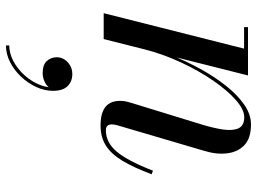

<svg xmlns="http://www.w3.org/2000/svg" viewBox="-124 -386 821 612"><g transform="rotate(90 286.0 -79.5)"><path d="M379.5 10Q340.5 10 320.8 -5.2Q301 -20.5 301 -52.5Q301 -63 303.2 -72.5Q305.5 -82 307.5 -88.5L375 -308Q387 -346.5 392 -378.2Q397 -410 388.8 -429Q380.5 -448 353 -448Q328.5 -448 297.8 -420.8Q267 -393.5 235.8 -348Q204.5 -302.5 178.5 -246.5Q152.5 -190.5 137.5 -133H128.5Q138.5 -172.5 156.8 -218.2Q175 -264 199.2 -308.2Q223.5 -352.5 252.5 -389.2Q281.5 -426 312.8 -447.8Q344 -469.5 376 -469.5Q419.5 -469.5 441.8 -448.8Q464 -428 468.2 -393.8Q472.5 -359.5 460 -319.5L379 -44Q377.5 -39.5 376.8 -34.8Q376 -30 376 -26Q376 -18 380 -12.5Q384 -7 395 -7Q434 -7 463.2 -42Q492.5 -77 523.5 -157L535 -153Q513.5 -95.5 491.8 -59.5Q470 -23.5 443.2 -6.8Q416.5 10 379.5 10ZM21.5 0 134.5 -447.5H66V-460H220L104 0ZM124.5 311.5V301Q149.5 301 174.5 287.8Q199.5 274.5 219.5 252.2Q239.5 230 250.2 203Q261 176 257.5 149H267.5Q267.5 162 259.8 172.5Q252 183 239 188.8Q226 194.5 212 194.5Q186 194.5 174 181.2Q162 168 162 149.5Q162 136.5 169 125.2Q176 114 188.2 107Q200.5 100 215.5 100Q239 100 254 115Q269 130 269 161.5Q269 188.5 256.8 215Q244.5 241.5 223.8 263.5Q203 285.5 177.2 298.5Q151.5 311.5 124.5 311.5Z"/></g></svg>

Font: Bodoni Moda 18pt
Style: Italic
Weight: 400
Italic angle: -13°
Designer: Owen Earl
Foundry: indestructible type
Version: Version 2.005